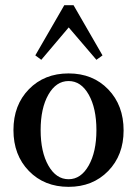

<svg xmlns="http://www.w3.org/2000/svg" viewBox="-20 -707 526 738"><path d="M138.7 -477.1 115.7 -494.1 227.1 -687H262.7L374 -494.1L350.6 -477.1L244.1 -601.6ZM243.7 11.2Q150.4 11.2 91.1 -49.8Q31.7 -110.8 31.7 -207Q31.7 -303.2 91.1 -364Q150.4 -424.8 243.7 -424.8Q336.9 -424.8 396 -363.5Q455.1 -302.2 455.1 -205.6Q455.1 -110.4 395.8 -49.6Q336.4 11.2 243.7 11.2ZM243.7 -18.1Q291 -18.1 320.8 -70.6Q350.6 -123 350.6 -207Q350.6 -291 321 -343.3Q291.5 -395.5 243.7 -395.5Q195.8 -395.5 166 -343.3Q136.2 -291 136.2 -207Q136.2 -123 166 -70.6Q195.8 -18.1 243.7 -18.1Z"/></svg>

Font: Elstob 18pt Medium
Style: Regular
Weight: 500
Designer: Peter S. Baker
Version: Version 1.015